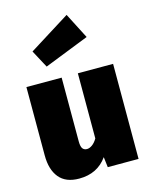

<svg xmlns="http://www.w3.org/2000/svg" viewBox="-128 -939 822 1042"><g transform="rotate(-15 283.0 -418.0)"><path d="M524 0H351L344 -58Q289 20 186 20Q111 20 74 -25Q37 -70 37 -150V-534H235V-176Q235 -147 243.5 -135.5Q252 -124 268 -124Q282 -124 297.5 -135Q313 -146 326 -168V-534H524ZM349 -856 423 -712 172 -613 119 -712Z"/></g></svg>

Font: Fira Sans Black
Style: Regular
Weight: 900
Designer: Carrois Corporate & Edenspiekermann AG
Foundry: Carrois Corporate GbR & Edenspiekermann AG
Version: Version 4.203